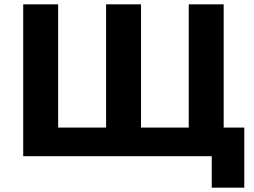

<svg xmlns="http://www.w3.org/2000/svg" viewBox="-20 -720 1170 885"><path d="M1011 -700V0H87V-700H248V-132H469V-700H630V-132H850V-700ZM1106 -132V145H956V0H847V-132Z"/></svg>

Font: APTA Sans Regular
Style: Bold Italic
Weight: 700
Version: Version 7.200